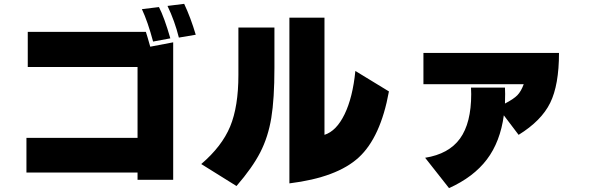

<svg xmlns="http://www.w3.org/2000/svg" viewBox="-20 -885 3040 989"><path d="M116.2 3.9V-174.8H688.5V-540H123V-720.7H731.4Q738.3 -700.2 753.9 -644.5L872.1 -667V41H688.5V3.9ZM710.9 -837.9 798.8 -848.6Q826.2 -795.9 857.4 -687.5L768.6 -670.9Q741.2 -773.4 710.9 -837.9ZM842.8 -854.5 928.7 -865.2Q961.9 -794.9 988.3 -706.1L901.4 -691.4Q879.9 -777.3 842.8 -854.5Z M1016.6 -40Q1123 -130.9 1165.5 -233.4Q1208 -335.9 1208 -499V-743.2H1393.6V-536.1Q1393.6 -375 1377.4 -277.3Q1361.3 -179.7 1320.8 -100.6Q1280.3 -21.5 1198.2 73.2ZM1470.7 59.6V-793.9H1651.4V-190.4Q1712.9 -210 1754.9 -296.4Q1796.9 -382.8 1810.5 -519.5L1983.4 -414.1Q1940.4 -177.7 1828.1 -74.2Q1715.8 29.3 1470.7 59.6Z M2161.1 -451.2V-612.3H2859.4Q2859.4 -447.3 2814 -355Q2768.6 -262.7 2651.4 -190.4L2575.2 -291Q2556.6 -154.3 2487.8 -63.5Q2418.9 27.3 2293 84L2169.9 -72.3Q2292 -91.8 2349.6 -171.4Q2407.2 -251 2407.2 -400.4L2406.2 -433.6H2581.1L2582 -401.4Q2582 -367.2 2581.1 -351.6Q2626 -375 2645 -394.5Q2664.1 -414.1 2677.7 -451.2Z"/></svg>

Font: GenEi M Gothic v2 Black
Style: Regular
Weight: 900
Version: Version 2.0